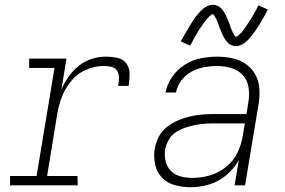

<svg xmlns="http://www.w3.org/2000/svg" viewBox="-20 -775 1192 803"><path d="M22 0H305L304 -39H177L219 -296Q225 -333 238.5 -369Q252 -405 278 -436.5Q304 -468 340.5 -483.5Q377 -499 414 -499Q430 -499 446 -495.5Q462 -492 470 -478.5Q478 -465 477.5 -449Q477 -433 474 -416H518Q522 -441 522 -466Q522 -491 508.5 -509.5Q495 -528 471 -533Q447 -538 422 -538Q393 -538 364 -529Q335 -520 310 -500Q285 -480 267 -454.5Q249 -429 237 -401L258 -530H102V-491H208L133 -39H22Z M777 8Q816 8 855 -3.5Q894 -15 926.5 -42.5Q959 -70 979 -106L961 0H1005L1062 -343Q1067 -375 1064.5 -406.5Q1062 -438 1047 -464.5Q1032 -491 1007 -508Q982 -525 951 -531.5Q920 -538 888 -538Q853 -538 818.5 -531Q784 -524 752.5 -504Q721 -484 700 -453.5Q679 -423 672 -388H716Q721 -415 738.5 -438.5Q756 -462 781.5 -475.5Q807 -489 834 -494Q861 -499 888 -499Q918 -499 947 -490.5Q976 -482 995.5 -460.5Q1015 -439 1019.5 -409.5Q1024 -380 1019 -349L1011 -298H877Q851 -298 825.5 -296Q800 -294 774.5 -288Q749 -282 724.5 -271.5Q700 -261 678 -244Q656 -227 644 -202.5Q632 -178 627 -153Q622 -119 629 -86.5Q636 -54 658 -31.5Q680 -9 711.5 -0.5Q743 8 777 8ZM786 -31Q760 -31 736 -37Q712 -43 695 -60Q678 -77 672.5 -101.5Q667 -126 671 -151Q675 -171 686 -190.5Q697 -210 715.5 -222Q734 -234 754.5 -241Q775 -248 795.5 -252Q816 -256 836 -257.5Q856 -259 877 -259H1004L995 -205Q989 -169 972.5 -135Q956 -101 925 -76.5Q894 -52 858 -41.5Q822 -31 786 -31ZM967 -582Q978 -582 988.5 -587Q999 -592 1007.5 -599Q1016 -606 1024 -615.5Q1032 -625 1037 -631.5Q1042 -638 1048 -646.5Q1054 -655 1060 -664.5Q1066 -674 1072.5 -685Q1079 -696 1086 -708.5Q1093 -721 1100 -735L1061 -753Q1058 -747 1055 -741Q1052 -735 1048.5 -729Q1045 -723 1042 -718Q1039 -713 1036.5 -708Q1034 -703 1031 -698Q1028 -693 1025 -689Q1022 -685 1019.5 -681Q1017 -677 1014.5 -673Q1012 -669 1009.5 -665.5Q1007 -662 1005 -659Q1003 -656 1001 -653Q999 -650 996.5 -647Q994 -644 989.5 -639Q985 -634 981.5 -631Q978 -628 974 -624.5Q970 -621 966 -621Q964 -621 960 -627.5Q956 -634 954.5 -637.5Q953 -641 950.5 -646Q948 -651 946 -656.5Q944 -662 942 -668Q940 -674 938 -679Q936 -684 934 -689Q932 -694 930 -699Q928 -704 925.5 -709Q923 -714 920.5 -719Q918 -724 915 -728Q912 -732 908.5 -736Q905 -740 901 -743.5Q897 -747 892 -749.5Q887 -752 881.5 -753.5Q876 -755 870 -755Q859 -755 848 -750Q837 -745 829 -738Q821 -731 812.5 -721.5Q804 -712 799 -705.5Q794 -699 788.5 -690.5Q783 -682 777 -672.5Q771 -663 764.5 -652Q758 -641 751 -628.5Q744 -616 736 -602L775 -584Q779 -590 782 -596Q785 -602 788 -608Q791 -614 794 -619Q797 -624 800 -629Q803 -634 806 -639Q809 -644 811.5 -648.5Q814 -653 817 -657Q820 -661 822.5 -664.5Q825 -668 827 -671.5Q829 -675 831.5 -678Q834 -681 836 -684Q838 -687 840.5 -690Q843 -693 847.5 -698Q852 -703 855 -706Q858 -709 862.5 -712.5Q867 -716 870 -716Q872 -716 876.5 -709.5Q881 -703 882.5 -699.5Q884 -696 886.5 -691Q889 -686 891 -680.5Q893 -675 895 -669Q897 -663 899 -658Q901 -653 903 -648Q905 -643 907 -638Q909 -633 911.5 -628Q914 -623 916.5 -618.5Q919 -614 922 -609.5Q925 -605 928.5 -601Q932 -597 936 -593.5Q940 -590 945 -587.5Q950 -585 955.5 -583.5Q961 -582 967 -582Z"/></svg>

Font: Iosevka Sparkle XLtObl
Style: Regular
Weight: 200
Italic angle: -9°
Designer: Belleve Invis
Foundry: Belleve Invis
Version: Version 4.5.0; ttfautohint (v1.8.3)